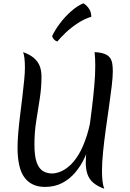

<svg xmlns="http://www.w3.org/2000/svg" viewBox="-20 -1120 795 1171"><path d="M233 -653Q233 -586 222.5 -518.5Q212 -451 201 -382Q190 -313 190 -239Q190 -167 204 -129Q218 -91 242.5 -76.5Q267 -62 298 -62Q318 -62 344.5 -71.5Q371 -81 400.5 -105.5Q430 -130 458.5 -176Q487 -222 510 -294.5Q533 -367 547 -472Q561 -577 561 -720L564 -388Q554 -329 537.5 -270.5Q521 -212 497 -160Q473 -108 438.5 -67.5Q404 -27 358.5 -3.5Q313 20 254 20Q173 20 130 -36.5Q87 -93 87 -220Q87 -260 91.5 -312Q96 -364 103 -420Q110 -476 116.5 -530.5Q123 -585 127.5 -631Q132 -677 132 -707Q132 -772 121 -802Q161 -788 185.5 -767.5Q210 -747 221.5 -719Q233 -691 233 -653ZM668 -684Q668 -652 661.5 -596Q655 -540 645 -471Q635 -402 625 -330Q615 -258 608.5 -192.5Q602 -127 602 -78Q602 -2 616 31Q574 16 549 -5.5Q524 -27 513.5 -57.5Q503 -88 503 -129Q503 -160 509 -211.5Q515 -263 523.5 -327Q532 -391 540.5 -460Q549 -529 555 -596Q561 -663 561 -720Q561 -741 560 -762Q559 -783 557 -802Q596 -800 618.5 -791Q641 -782 651.5 -766.5Q662 -751 665 -730.5Q668 -710 668 -684ZM298 -900Q314 -935 344.5 -976Q375 -1017 413.5 -1051Q452 -1085 489 -1100Q496 -1096 507 -1086Q518 -1076 527 -1060Q536 -1044 537 -1018Q495 -1005 455 -979Q415 -953 383 -923Q351 -893 330 -867Q318 -870 309 -879.5Q300 -889 298 -900Z"/></svg>

Font: Merienda
Style: Regular
Weight: 400
Designer: Eduardo Rodriguez Tunni
Foundry: Eduardo Rodriguez Tunni
Version: Version 2.001